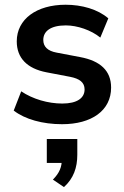

<svg xmlns="http://www.w3.org/2000/svg" viewBox="-20 -509 518 802"><path d="M239.2 9.8C362.7 9.8 444.1 -47.1 444.1 -143.1C444.1 -213.7 399 -254.9 314.7 -270.6L216.7 -289.2C178.4 -296.1 160.8 -314.7 160.8 -342.2C160.8 -378.4 191.2 -402.9 254.9 -402.9C302.9 -402.9 360.8 -383.3 399 -352L432.4 -432.4C388.2 -470.6 321.6 -489.2 253.9 -489.2C133.3 -489.2 50 -429.4 50 -336.3C50 -266.7 93.1 -222.5 174.5 -206.9L272.5 -188.2C312.7 -180.4 333.3 -164.7 333.3 -135.3C333.3 -100 302.9 -76.5 240.2 -76.5C180.4 -76.5 116.7 -95.1 68.6 -127.5L37.3 -47.1C84.3 -10.8 157.8 9.8 239.2 9.8ZM201 241.2 247.1 272.5C287.3 236.3 302.9 191.2 302.9 137.3V71.6H175.5V171.6H264.7L238.2 156.9C238.2 187.3 229.4 212.7 201 241.2Z"/></svg>

Font: LL Pando Sans
Style: Bold
Weight: 700
Designer: Joshua Smith
Foundry: Joshua Smith
Version: Version 1.000;Glyphs 3.2.1 (3258)